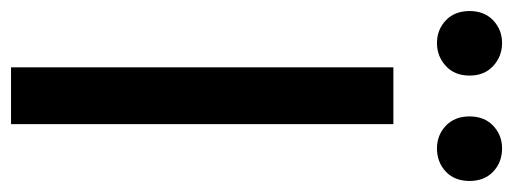

<svg xmlns="http://www.w3.org/2000/svg" viewBox="-327 -619 930 348"><g transform="rotate(90 138.0 -445.0)"><path d="M86 0V-693H189V0ZM233 -772Q209 -772 192 -788Q175 -804 175 -831Q175 -858 192 -874Q209 -890 233 -890Q258 -890 275 -874Q292 -858 292 -831Q292 -804 275 -788Q258 -772 233 -772ZM42 -772Q18 -772 1 -788Q-16 -804 -16 -831Q-16 -858 1 -874Q18 -890 42 -890Q66 -890 83.5 -874Q101 -858 101 -831Q101 -804 83.5 -788Q66 -772 42 -772Z"/></g></svg>

Font: Ubuntu Sans Medium
Style: Regular
Weight: 500
Designer: Dalton Maag Ltd
Foundry: Dalton Maag Ltd
Version: Version 1.006; ttfautohint (v1.8.4.7-5d5b)